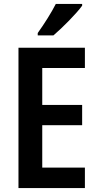

<svg xmlns="http://www.w3.org/2000/svg" viewBox="-20 -957 498 977"><path d="M398 -928V-937H264C241 -892 207 -838 172 -789V-777H252C298 -816 370 -889 398 -928ZM412 0V-104H195V-320H398V-423H195V-611H412V-714H74V0Z"/></svg>

Font: Noto Sans Ethiopic Cond SemBd
Style: Regular
Weight: 600
Width: 3
Designer: Monotype Design Team
Foundry: Monotype Imaging Inc.
Version: Version 2.102